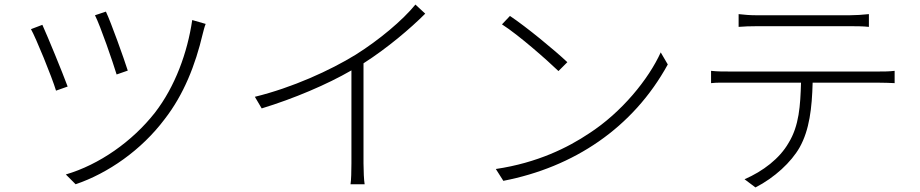

<svg xmlns="http://www.w3.org/2000/svg" viewBox="-20 -786 4040 843"><path d="M397 -719C421 -672 476 -512 492 -459L541 -476C525 -527 467 -689 445 -735ZM824 -698C803 -555 749 -406 660 -291C561 -165 416 -63 269 -20L312 23C454 -25 601 -127 703 -263C787 -371 838 -501 870 -637C873 -649 878 -669 883 -681ZM116 -658C137 -621 208 -448 226 -388L277 -406C253 -471 190 -624 166 -677Z M1804 -766C1748 -697 1644 -610 1542 -546C1430 -477 1263 -401 1099 -361L1129 -310C1270 -353 1416 -415 1523 -477V-69C1523 -36 1522 6 1519 23H1581C1578 6 1576 -36 1576 -69V-508C1681 -575 1782 -661 1847 -726Z M2184 -679C2259 -631 2382 -522 2432 -474L2471 -513C2416 -565 2291 -668 2219 -716ZM2190 8C2499 -52 2759 -224 2912 -503L2881 -556C2828 -439 2710 -293 2566 -200C2475 -139 2340 -71 2157 -44Z M3710 -671C3735 -671 3768 -671 3795 -668V-724C3768 -721 3735 -719 3710 -719H3303C3272 -719 3250 -721 3223 -724V-668C3246 -670 3274 -671 3305 -671ZM3183 -472C3152 -472 3129 -472 3102 -475V-421C3129 -424 3152 -423 3183 -423H3497C3494 -323 3489 -234 3442 -158C3403 -90 3330 -34 3249 1L3297 37C3381 -6 3454 -74 3491 -139C3534 -216 3545 -311 3548 -423H3837C3860 -423 3888 -422 3908 -421V-475C3885 -472 3858 -472 3837 -472Z"/></svg>

Font: Spoqa Han Sans Neo Light
Style: Regular
Weight: 300
Designer: [Spoqa Han Sans Neo] Dong-huui Kim ___ Younghwa Kang ___ Yujin Lee ___ [Noto Sans] Ryoko NISHIZUKA ____ (kana & ideograp
Foundry: Spoqa (http://www.spoqa-han-sans.com)
Version: Version 1.100;hotconv 1.0.109;makeotfexe 2.5.65596